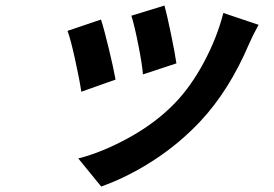

<svg xmlns="http://www.w3.org/2000/svg" viewBox="-20 -589 996 697"><path d="M577.1 -568.9Q585.9 -537.3 601 -464.1Q616.1 -391 620.4 -359L498.9 -318.9Q496.4 -353.7 482.6 -423.8Q468.8 -494 457 -532ZM790.8 -541.9 918.7 -498.9Q896.7 -459.2 883.9 -429Q812.1 -260.7 707.7 -149.1Q630 -66.4 535.7 -5.7Q441.4 55 347.3 88.1L264.2 -13.8Q352.3 -36.2 449.2 -89.8Q546.2 -143.5 614.3 -214.1Q672.6 -274.1 720.2 -362.9Q767.8 -451.7 790.8 -541.9ZM346.6 -518.1Q358 -483 374.8 -413.2Q391.7 -343.4 399.5 -300.1L275.2 -256Q268.8 -299.4 252.5 -373.6Q236.2 -447.8 225.1 -476.9Z"/></svg>

Font: Karasuma Gothic
Style: Bold Italic
Weight: 700
Italic angle: 9.39998°
Designer: Rasmus Andersson / Ryoko Nishizuka
Foundry: Genbu
Version: Version 1.00